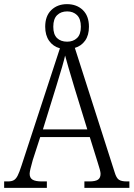

<svg xmlns="http://www.w3.org/2000/svg" viewBox="-21 -906 644 926"><path d="M-1 -31H17Q35 -31 45.5 -37Q56 -43 64 -58.5Q72 -74 83 -108L268 -673Q235 -682 216 -709Q197 -736 197 -777Q197 -829 226.5 -857.5Q256 -886 302 -886Q349 -886 378.5 -857.5Q408 -829 408 -777Q408 -736 389.5 -710Q371 -684 340 -675L532 -75Q540 -48 552 -39.5Q564 -31 591 -31H603V0H386V-31H409Q439 -31 451.5 -39.5Q464 -48 464 -68Q464 -81 450 -123L412 -245H173L137 -134Q122 -82 122 -68Q122 -48 136 -39.5Q150 -31 181 -31H205V0H-1ZM369 -777Q369 -815 350.5 -833Q332 -851 303 -851Q273 -851 254.5 -833Q236 -815 236 -777Q236 -740 254 -722.5Q272 -705 303 -705Q332 -705 350.5 -722.5Q369 -740 369 -777ZM400 -282 339 -480Q302 -603 293 -638Q285 -601 251 -492L186 -282Z"/></svg>

Font: Noto Serif NarrowLight
Style: Regular
Weight: 300
Width: 4
Designer: Monotype Design Team
Foundry: Monotype Imaging Inc.
Version: Version 1.001